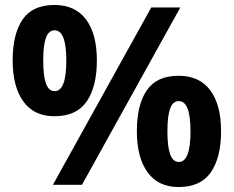

<svg xmlns="http://www.w3.org/2000/svg" viewBox="-20 -744 941 773"><path d="M199 -724Q283 -724 326.5 -665.5Q370 -607 370 -501Q370 -395 329 -335.5Q288 -276 199 -276Q117 -276 74 -335.5Q31 -395 31 -501Q31 -607 71 -665.5Q111 -724 199 -724ZM200 -622Q176 -622 165 -592Q154 -562 154 -501Q154 -439 165 -408Q176 -377 200 -377Q247 -377 247 -500Q247 -622 200 -622ZM706 -714 310 0H193L589 -714ZM699 -439Q783 -439 826.5 -380.5Q870 -322 870 -216Q870 -110 829 -50.5Q788 9 699 9Q617 9 574 -50.5Q531 -110 531 -216Q531 -322 571 -380.5Q611 -439 699 -439ZM700 -337Q676 -337 665 -307Q654 -277 654 -215Q654 -154 665 -123Q676 -92 700 -92Q747 -92 747 -215Q747 -337 700 -337Z"/></svg>

Font: Noto Sans Tangsa
Style: Bold
Weight: 700
Version: Version 1.504